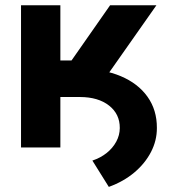

<svg xmlns="http://www.w3.org/2000/svg" viewBox="-20 -566 664 737"><path d="M133.8 -193.6V-301.6H287.1Q377.1 -301.6 443.4 -273.7Q509.7 -245.8 546.1 -194.8Q582.5 -143.8 582.2 -75Q582.5 -26.8 559.6 17.4Q536.7 61.6 495.4 96.3Q454 131 397.7 151.4L334.6 50.4Q366.1 39.9 389.6 21.1Q413 2.2 426.3 -22.4Q439.6 -47 439.8 -74.4Q440.2 -128.1 398.7 -160.7Q357.1 -193.4 287.1 -193.6ZM60.7 0V-545.9H211.7V-333.8H254.5L402.7 -545.9H580.5L333 -193.6H211.7V0Z"/></svg>

Font: Inter V
Style: 
Weight: 400
Designer: Rasmus Andersson
Foundry: rsms
Version: Version 4.000;git-a3f224843